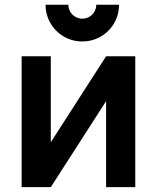

<svg xmlns="http://www.w3.org/2000/svg" viewBox="-20 -772 648 792"><path d="M319.5 -601Q278.3 -601 243.4 -621.2Q208.5 -641.5 188.2 -676.4Q168 -711.3 168 -752.5H262Q262 -736.7 269.8 -723.6Q277.5 -710.5 290.6 -702.8Q303.7 -695 319.3 -695Q335.4 -695 348.6 -702.8Q361.7 -710.5 369.4 -723.6Q377 -736.7 377 -752.5H471Q471 -711.3 450.8 -676.4Q430.5 -641.5 395.6 -621.2Q360.7 -601 319.5 -601ZM538 -540V0H417.7V-354.8L189.5 0H69.2V-540H189.5V-185.2L417.7 -540Z"/></svg>

Font: Vela Sans GX ExtLt
Style: Regular
Weight: 200
Designer: Principal design: Mikhail Sharanda - project Manrope.
Design modification: Ravid Balaliev
Foundry: Mikhail Sharanda
Version: Version 1.001